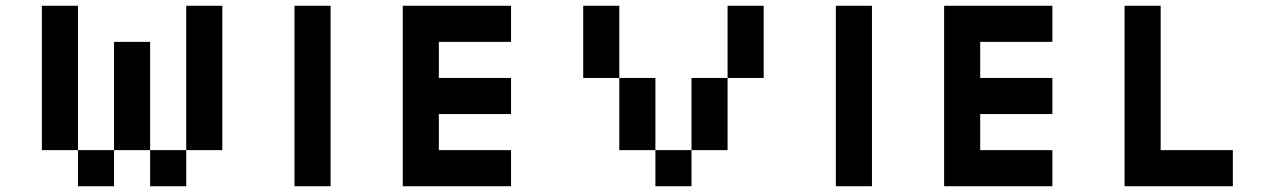

<svg xmlns="http://www.w3.org/2000/svg" viewBox="-20 -645 4415 665"><path d="M250 0V-125H125V-625H250V-125H375V0ZM625 -125V-625H750V-125ZM500 0V-125H375V-500H500V-125H625V0Z M1000 0V-625H1125V0Z M1375 0V-625H1750V-500H1500V-375H1750V-250H1500V-125H1750V0Z M2250 0V-125H2125V-375H2000V-625H2125V-375H2250V-125H2375V0ZM2500 -375V-625H2625V-375ZM2375 -125V-375H2500V-125Z M2875 0V-625H3000V0Z M3250 0V-625H3625V-500H3375V-375H3625V-250H3375V-125H3625V0Z M3875 0V-625H4000V-125H4250V0Z"/></svg>

Font: Silkscreen
Style: Regular
Weight: 400
Designer: Jason Kottke
Foundry: Jason Kottke
Version: Version 1.001; ttfautohint (v1.8.4.7-5d5b)